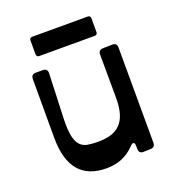

<svg xmlns="http://www.w3.org/2000/svg" viewBox="-133 -824 862 944"><g transform="rotate(-20 298.0 -352.5)"><path d="M73 -216Q73 14 265 14Q354 14 412 -47Q424 -60 431 -57.5Q438 -55 438 -38V-25Q438 0 461 0L498 -1Q523 -1 523 -26L522 -524Q522 -548 498 -548L450 -547Q425 -547 425 -523L426 -296Q426 -245 415.5 -212Q405 -179 384.5 -159Q364 -139 335 -131Q306 -123 269 -123Q239 -123 215.5 -127Q192 -131 176.5 -147.5Q161 -164 154 -197Q147 -230 149 -288L158 -522Q159 -547 134 -547H97Q73 -547 73 -522ZM127 -704Q127 -719 142 -719H431Q446 -719 446 -704V-633Q446 -618 431 -618H142Q127 -618 127 -633Z"/></g></svg>

Font: OpenDyslexic 3
Style: Regular
Weight: 400
Designer: Abelardo Gonzalez
Version: Version 1.000;PS 001.001;hotconv 1.0.56